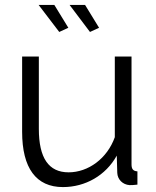

<svg xmlns="http://www.w3.org/2000/svg" viewBox="-20 -751 634 781"><path d="M137 -731 221 -621 258 -638 201 -731ZM263 -731 346 -621 383 -638 326 -731ZM70 -215C70 -67 127 10 236 10C327 10 410 -37 455 -118L457 -48C458 -21 479 0 507 2C516 2 523 2 539 0V-54C522 -55 515 -63 515 -82V-521H447V-193C416 -106 339 -50 259 -50C178 -50 138 -108 138 -227V-521H70Z"/></svg>

Font: FIGSv2-sans-serif
Style: Regular
Weight: 400
Designer: Matt McInerney, Pablo Impallari, Rodrigo Fuenzalida,Mirko Velimirovic
Foundry: Matt McInerney, Pablo Impallari, Rodrigo Fuenzalida
Version: Version 4.021;hotconv 1.0.109;makeotfexe 2.5.65596